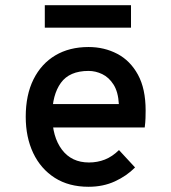

<svg xmlns="http://www.w3.org/2000/svg" viewBox="-20 -703 656 735"><path d="M319 12Q243.5 12 189.8 -22.2Q136 -56.5 107.2 -117Q78.5 -177.5 78.5 -256Q78.5 -339.5 108.2 -399.2Q138 -459 191.8 -491Q245.5 -523 319 -523Q379 -523 428.8 -497Q478.5 -471 508 -417.2Q537.5 -363.5 537.5 -280Q537.5 -267.5 537 -250.8Q536.5 -234 534 -215H158.5V-304.5H435Q432.5 -351 414.8 -379Q397 -407 371.5 -419.2Q346 -431.5 319 -431.5Q246 -431.5 213 -385.8Q180 -340 180 -262Q180 -179.5 217 -130.2Q254 -81 320.5 -81Q353 -81 381.5 -92.2Q410 -103.5 435.5 -128.5L497 -62Q465 -29.5 420 -8.8Q375 12 319 12ZM151.5 -597V-683H481.5V-597Z"/></svg>

Font: Overpass Mono Light SemiBold
Style: Regular
Weight: 600
Monospace: yes
Version: Version 4.000